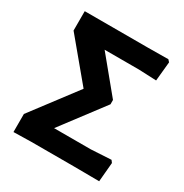

<svg xmlns="http://www.w3.org/2000/svg" viewBox="-153 -764 845 884"><g transform="rotate(30 269.5 -321.5)"><path d="M490 -645 500 -634 490 -532 397 -536H214L363 -355V-332L193 -107H388L495 -113L504 -101L495 1L357 0H134L40 2V-94L220 -332L46 -541V-644H384Z"/></g></svg>

Font: Alegreya Sans
Style: Bold
Weight: 700
Designer: Juan Pablo del Peral
Foundry: Huerta Tipografica
Version: Version 2.007